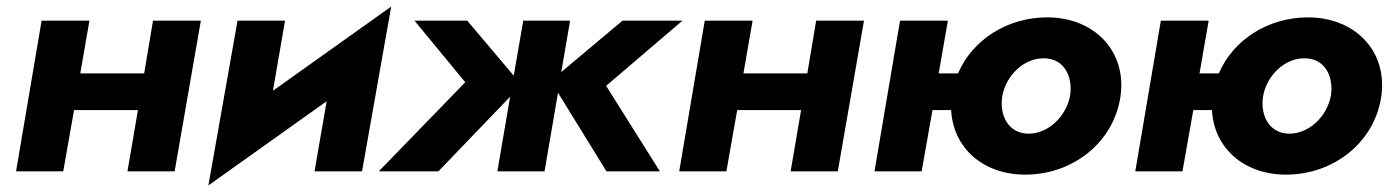

<svg xmlns="http://www.w3.org/2000/svg" viewBox="-20 -523 4252 586"><path d="M107 -460 29 0H173L206 -187H401L369 0H513L593 -460H447L420 -299H225L253 -460Z M850 -460H705L616 43L977 -214L940 0H1085L1174 -503L813 -246Z M1406 -460H1245L1400 -272L1136 0H1318L1537 -228L1498 0H1642L1683 -240L1831 0H1994L1830 -261L2063 -460H1880L1693 -303L1720 -460H1577L1548 -292Z M2131 -460 2053 0H2197L2230 -187H2425L2393 0H2537L2617 -460H2471L2444 -299H2249L2277 -460Z M2727 -460 2649 0H2793L2826 -187H2883C2889 -71 2981 10 3109 10C3255 10 3380 -89 3400 -230C3419 -368 3319 -470 3176 -470C3055 -470 2948 -402 2904 -299H2845L2873 -460ZM3039 -229C3050 -293 3106 -347 3168 -345C3228 -344 3255 -289 3246 -231C3234 -167 3179 -114 3117 -115C3057 -117 3030 -171 3039 -229Z M3523 -460 3445 0H3589L3622 -187H3679C3685 -71 3777 10 3905 10C4051 10 4176 -89 4196 -230C4215 -368 4115 -470 3972 -470C3851 -470 3744 -402 3700 -299H3641L3669 -460ZM3835 -229C3846 -293 3902 -347 3964 -345C4024 -344 4051 -289 4042 -231C4030 -167 3975 -114 3913 -115C3853 -117 3826 -171 3835 -229Z"/></svg>

Font: Jost*
Style: Bold Italic
Weight: 700
Italic angle: -10°
Version: Version 3.7